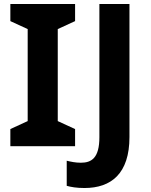

<svg xmlns="http://www.w3.org/2000/svg" viewBox="-20 -734 760 964"><path d="M357 0V-86L270 -126V-588L357 -628V-714H32V-628L119 -588V-126L32 -86V0ZM404 210C538 210 630 138 630 -46V-714H479V-45C479 60 439 83 386 83C359 83 336 78 315 73V199C336 205 365 210 404 210Z"/></svg>

Font: Noto Sans Bassa Vah
Style: Bold
Weight: 700
Designer: Monotype Design Team
Foundry: Monotype Imaging Inc.
Version: Version 2.002